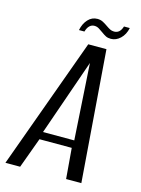

<svg xmlns="http://www.w3.org/2000/svg" viewBox="-132 -771 612 835"><g transform="rotate(15 173.5 -354.0)"><path d="M-23.5 0 191.1 -591H273L318.3 0H249.7L238.3 -137.3H93L42.7 0ZM99.8 -171.5H240.5L219.2 -514.4ZM279.5 -639.3Q266.1 -639.3 257 -643.8Q248 -648.3 235.7 -657.4Q227.6 -663 218 -669.3Q208.4 -675.6 196.4 -675.6Q184.2 -675.6 174.9 -666.8Q165.7 -658.1 160.6 -640.3H136Q142 -670.2 159.4 -689.2Q176.9 -708.2 201.7 -708.2Q215.5 -708.2 226.6 -702.4Q237.8 -696.5 248.6 -688.8Q258.2 -682.1 266.4 -677.8Q274.5 -673.5 284.8 -673.5Q298 -673.5 306.9 -681.3Q315.8 -689 321.2 -706H347.3Q341 -675.6 321.8 -657.4Q302.7 -639.3 279.5 -639.3Z"/></g></svg>

Font: Alumni Sans Thin
Style: Italic
Weight: 100
Italic angle: -8°
Designer: Robert E. Leuschke
Foundry: Robert E. Leuschke
Version: Version 1.016